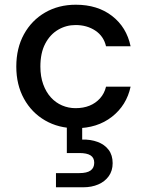

<svg xmlns="http://www.w3.org/2000/svg" viewBox="-20 -531 622 813"><path d="M301 12Q228 12 171 -21Q114 -54 81.5 -113Q49 -172 49 -249Q49 -327 81.5 -386Q114 -445 171 -478Q228 -511 301 -511Q393 -511 454.5 -463.5Q516 -416 533 -335H429Q419 -378 383.5 -401.5Q348 -425 300 -425Q260 -425 226 -405Q192 -385 171.5 -346Q151 -307 151 -249Q151 -207 163 -174Q175 -141 195.5 -118.5Q216 -96 243 -84.5Q270 -73 300 -73Q333 -73 359 -83.5Q385 -94 403.5 -114.5Q422 -135 429 -164H533Q516 -85 454 -36.5Q392 12 301 12ZM217 262V202H316Q348 202 363.5 191Q379 180 379 158Q379 137 363.5 127Q348 117 316 117H263V-5H328V60Q364 59 393.5 70Q423 81 440 103.5Q457 126 457 160Q457 192 440.5 215Q424 238 396 250Q368 262 333 262Z"/></svg>

Font: DM Sans 20pt Medium
Style: Regular
Weight: 500
Version: Version 4.004;gftools[0.9.30]